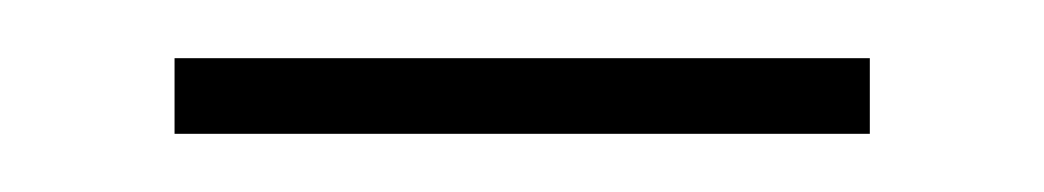

<svg xmlns="http://www.w3.org/2000/svg" viewBox="-20 -284 359 66"><path d="M40 -238V-264H279V-238Z"/></svg>

Font: Noto Serif Telugu Thin
Style: Regular
Weight: 100
Designer: Jelle Bosma - Monotype Design Team
Foundry: Monotype Imaging Inc.
Version: Version 2.005; ttfautohint (v1.8.4.7-5d5b)